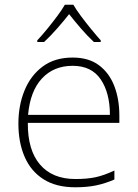

<svg xmlns="http://www.w3.org/2000/svg" viewBox="-20 -784 585 814"><path d="M288 -540Q356 -540 399.5 -507.5Q443 -475 464.5 -419.5Q486 -364 486 -294V-263H98Q97 -148 149.5 -86.5Q202 -25 300 -25Q349 -25 384.5 -32.5Q420 -40 465 -61V-23Q426 -6 387.5 2Q349 10 299 10Q218 10 164.5 -24Q111 -58 84.5 -119Q58 -180 58 -260Q58 -337 84 -400.5Q110 -464 161 -502Q212 -540 288 -540ZM288 -505Q208 -505 158 -451.5Q108 -398 99 -297H446Q446 -390 407 -447.5Q368 -505 288 -505ZM291 -764Q303 -743 323.5 -715.5Q344 -688 366.5 -660.5Q389 -633 407 -613V-606H378Q351 -631 323 -663.5Q295 -696 273 -724Q251 -696 222.5 -663.5Q194 -631 167 -606H138V-613Q157 -633 179.5 -660.5Q202 -688 222.5 -715.5Q243 -743 255 -764Z"/></svg>

Font: Noto Sans Khmer UI ExtraLight
Style: Regular
Weight: 200
Designer: Danh Hong and the Monotype Design Team
Foundry: Monotype Imaging Inc.
Version: Version 2.002; ttfautohint (v1.8.4.7-5d5b)